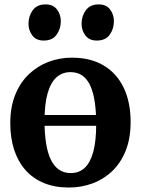

<svg xmlns="http://www.w3.org/2000/svg" viewBox="-20 -828 630 859"><path d="M150.1 -265.1V-313.4H433V-265.1ZM26 -276.7Q26 -349.9 48.5 -404.8Q70.9 -459.8 109.8 -496.5Q148.6 -533.2 197.9 -551.6Q247.3 -570 301.5 -570Q386.3 -570 444.8 -534.5Q503.4 -498.9 533.9 -434.4Q564.4 -369.9 564.4 -282.3Q564.4 -207.8 541.9 -152.6Q519.4 -97.4 480.6 -61.1Q441.8 -24.7 392.3 -6.9Q342.7 11 288.6 11Q225.2 11 176.3 -9.2Q127.4 -29.3 94 -67.1Q60.6 -104.9 43.3 -158Q26 -211.1 26 -276.7ZM296.8 -53.7Q333.9 -53.7 359.1 -77.1Q384.2 -100.6 397.3 -149Q410.4 -197.4 410.4 -272Q410.4 -326.6 404.2 -369.8Q398 -413 384.5 -443.3Q371 -473.6 349 -489.5Q327 -505.3 295.3 -505.3Q258.4 -505.3 232.5 -481.9Q206.5 -458.4 192.9 -410.2Q179.2 -362.1 179.2 -287Q179.2 -231.9 185.9 -188.7Q192.5 -145.5 206.7 -115.4Q220.8 -85.3 243 -69.5Q265.3 -53.7 296.8 -53.7ZM175 -646.6Q141.9 -646.6 124.7 -669.3Q107.5 -691.9 107.5 -721.1Q107.5 -756.5 126.6 -782.4Q145.8 -808.3 183.5 -808.3H184.5Q217.8 -808.3 234.9 -785.7Q252.1 -763 252.1 -733.8Q252.1 -698.5 233.1 -672.5Q214.2 -646.6 176 -646.6ZM412.6 -646.6Q379.4 -646.6 362.2 -669.3Q345 -691.9 345 -721.1Q345 -756.5 364.2 -782.4Q383.4 -808.3 421 -808.3H422Q455.4 -808.3 472.5 -785.7Q489.6 -763 489.6 -733.8Q489.6 -698.5 470.7 -672.5Q451.8 -646.6 413.6 -646.6Z"/></svg>

Font: Merriweather 7pt Light
Style: Regular
Weight: 300
Designer: Eben Sorkin
Foundry: Eben Sorkin
Version: Version 2.200;gftools[0.9.31]